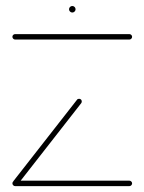

<svg xmlns="http://www.w3.org/2000/svg" viewBox="-20 -633 491 653"><path d="M429.3 -9.3Q429.3 -5.6 426.5 -2.8Q423.7 0 420 0H31.5Q27.8 0 25 -2.8Q22.2 -5.6 22.2 -9.3Q22.2 -13.3 25 -15.9Q27.8 -18.5 31.5 -18.5H420Q423.7 -18.5 426.5 -15.7Q429.3 -13 429.3 -9.3ZM33.3 -2.6Q29.6 -2.6 26.9 -5.4Q24.1 -8.1 24.1 -11.9Q24.1 -14.8 25.9 -17.4L241.9 -293.7Q244.1 -297 248.9 -297Q253 -297 255.6 -294.4Q258.1 -291.9 258.1 -287.8Q258.1 -284.8 256.3 -282.2L40.4 -5.9Q38.1 -2.6 33.3 -2.6ZM429.3 -507.8Q429.3 -504.1 426.5 -501.3Q423.7 -498.5 420 -498.5H31.5Q27.8 -498.5 25 -501.3Q22.2 -504.1 22.2 -507.8Q22.2 -511.9 25 -514.4Q27.8 -517 31.5 -517H420Q423.7 -517 426.5 -514.3Q429.3 -511.5 429.3 -507.8ZM214.8 -601.5Q214.8 -605.9 218.1 -609.3Q221.5 -612.6 225.9 -612.6Q230.4 -612.6 233.7 -609.3Q237 -605.9 237 -601.5Q237 -597 233.7 -593.7Q230.4 -590.4 225.9 -590.4Q221.5 -590.4 218.1 -593.7Q214.8 -597 214.8 -601.5Z"/></svg>

Font: 26F Galaxy Sans Hairline
Style: Regular
Weight: 50
Designer: C₂₉H₂₅N₃O₅
Version: Version 1.100